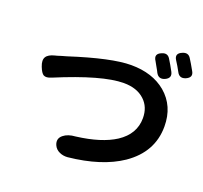

<svg xmlns="http://www.w3.org/2000/svg" viewBox="-140 -992 1222 1157"><g transform="rotate(20 471.5 -413.5)"><path d="M353 -6Q328 -17 317 -42Q301 -80 332 -105Q360 -128 409 -131Q568 -151 656 -208Q752 -271 752 -373Q752 -444 706 -487Q657 -533 572 -533Q435 -533 152 -415Q120 -401 102 -411Q87 -420 73 -456Q58 -494 71 -515.5Q84 -537 125 -547Q129 -548 137 -550Q156 -556 164 -558.5Q172 -561 194 -567Q451 -650 577 -650Q714 -650 800 -578Q891 -501 891 -370Q891 -206 744 -105Q617 -19 405 3Q376 5 353 -6ZM740 -660Q738 -664 734 -672Q726 -687 721 -695Q719 -698 716 -704Q709 -717 706 -722Q679 -762 725 -780Q758 -794 776 -766Q798 -731 817 -695Q836 -659 796 -641Q759 -625 740 -660ZM857 -708Q851 -718 839 -740Q827 -760 821 -769Q796 -807 841 -825Q874 -839 892 -812Q909 -786 934 -741Q954 -706 913 -688Q875 -672 857 -708Z"/></g></svg>

Font: GenSenRounded JP B
Style: Regular
Weight: 700
Version: Version 1.501;PS 1;hotconv 16.6.51;makeotf.lib2.5.65220